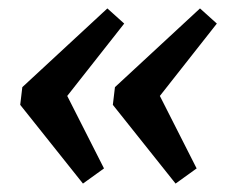

<svg xmlns="http://www.w3.org/2000/svg" viewBox="-20 -548 535 456"><path d="M235 -528 275 -492 112 -285 122 -355 227 -148 177 -112 28 -299 33 -341ZM455 -528 495 -492 332 -285 342 -355 447 -148 397 -112 248 -299 253 -341Z"/></svg>

Font: Pathway Extreme 8pt Thin 12pt SemiBold
Style: Italic
Weight: 600
Italic angle: -8°
Version: Version 1.001;gftools[0.9.26]